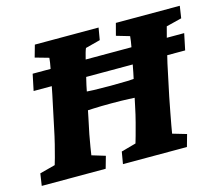

<svg xmlns="http://www.w3.org/2000/svg" viewBox="-95 -684 918 796"><g transform="rotate(-15 364.0 -286.5)"><path d="M230.5 -252 247.1 -332Q273.4 -329.1 301.8 -328.1Q330.1 -327.1 374 -327.1Q417 -327.1 445.3 -328.1Q473.6 -329.1 499 -332L483.4 -252Q462.9 -252.9 434.1 -254.4Q405.3 -255.9 357.4 -255.9Q311.5 -255.9 281.2 -254.4Q251 -252.9 230.5 -252ZM-8.8 0 -1 -51.8 65.4 -69.3Q68.4 -78.1 74.2 -99.6Q80.1 -121.1 87.9 -152.3Q95.7 -183.6 103.5 -221.7L131.8 -355.5Q143.6 -414.1 150.9 -451.7Q158.2 -489.3 159.2 -504.9L100.6 -521.5L115.2 -573.2H388.7L379.9 -521.5L316.4 -504.9Q311.5 -495.1 301.3 -453.6Q291 -412.1 278.3 -355.5L251 -221.7Q243.2 -186.5 237.3 -156.2Q231.4 -126 228 -103.5Q224.6 -81.1 222.7 -69.3L280.3 -51.8L265.6 0ZM339.8 0 348.6 -51.8 412.1 -69.3Q415 -78.1 420.9 -99.6Q426.8 -121.1 435.1 -152.3Q443.4 -183.6 451.2 -221.7L479.5 -355.5Q491.2 -414.1 498 -451.7Q504.9 -489.3 505.9 -504.9L449.2 -521.5L462.9 -573.2H737.3L729.5 -521.5L663.1 -504.9Q659.2 -491.2 648.9 -451.2Q638.7 -411.1 626 -355.5L597.7 -221.7Q590.8 -186.5 585 -156.2Q579.1 -126 575.2 -103.5Q571.3 -81.1 569.3 -69.3L628.9 -51.8L614.3 0ZM60.5 -388.7 75.2 -459H725.6L710.9 -388.7Z"/></g></svg>

Font: Crimson Pro ExtraBold
Style: Italic
Weight: 800
Italic angle: -12°
Designer: Jacques Le Bailly
Foundry: Baron von Fonthausen
Version: Version 1.003